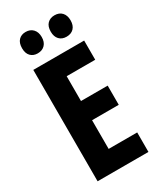

<svg xmlns="http://www.w3.org/2000/svg" viewBox="-228 -992 888 1066"><g transform="rotate(-30 216.0 -459.0)"><path d="M390 0H64V-714H390V-591H207V-432H378V-309H207V-125H390ZM70 -849Q70 -883 87 -900.5Q104 -918 132 -918Q161 -918 178.5 -899.5Q196 -881 196 -849Q196 -817 178.5 -799Q161 -781 132 -781Q104 -781 87 -798.5Q70 -816 70 -849ZM254 -849Q254 -883 271.5 -900.5Q289 -918 317 -918Q347 -918 364 -899.5Q381 -881 381 -849Q381 -817 364 -799Q347 -781 317 -781Q288 -781 271 -799Q254 -817 254 -849Z"/></g></svg>

Font: Noto Sans Bengali ExtraCondensed
Style: Bold
Weight: 700
Width: 2
Designer: Joana Ranito - Universal Thirst; Jelle Bosma - Monotype Design Team
Foundry: Universal Thirst ehf.
Version: Version 3.000; ttfautohint (v1.8.4.7-5d5b)